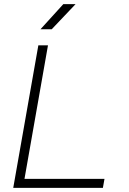

<svg xmlns="http://www.w3.org/2000/svg" viewBox="-20 -914 626 934"><path d="M44.4 0 166.5 -693.4H213.4L99.1 -43.9H488.3L480.5 0ZM176.8 -771.5 288.1 -894H347.7L231.4 -771.5Z"/></svg>

Font: CaskaydiaCove NF ExtraLight
Style: Italic
Weight: 200
Italic angle: -10°
Designer: Aaron Bell
Foundry: Saja Typeworks
Version: Version 2111.001; VTT 6.35;Nerd Fonts 3.2.1